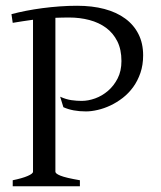

<svg xmlns="http://www.w3.org/2000/svg" viewBox="-20 -650 563 670"><path d="M24.4 0V-21Q57.6 -27.8 76.4 -35.9Q95.2 -43.9 95.2 -50.8V-581.1Q77.1 -578.6 59.3 -575.9Q41.5 -573.2 24.4 -570.3L20 -600.6Q43.5 -606.9 71 -612.3Q98.6 -617.7 128.4 -621.6Q158.2 -625.5 188.7 -627.7Q219.2 -629.9 249 -629.9Q301.8 -629.9 344.2 -618.7Q386.7 -607.4 416.7 -585.4Q446.8 -563.5 463.1 -531.2Q479.5 -499 479.5 -457Q479.5 -423.3 470 -395.5Q460.4 -367.7 444.6 -345.9Q428.7 -324.2 408.2 -308.3Q387.7 -292.5 365.5 -282Q343.3 -271.5 321 -266.4Q298.8 -261.2 279.8 -261.2Q233.9 -261.2 201.2 -275.9L189.9 -312.5Q210.4 -303.2 229.2 -300.5Q248 -297.9 265.1 -297.9Q287.6 -297.9 312 -306.6Q336.4 -315.4 356.9 -333Q377.4 -350.6 390.6 -376.5Q403.8 -402.3 403.8 -437Q403.8 -477.1 389.4 -505.9Q375 -534.7 350.1 -553Q325.2 -571.3 292 -580.1Q258.8 -588.9 221.2 -588.9Q209 -588.9 197 -588.6Q185.1 -588.4 173.3 -587.9V-50.8Q173.3 -47.9 177.2 -44.4Q181.2 -41 190.7 -37.1Q200.2 -33.2 216.8 -29.3Q233.4 -25.4 258.8 -21V0Z"/></svg>

Font: Gentium Plus Cyr
Style: Regular
Weight: 400
Designer: J. Victor Gaultney, Annie Olsen, Iska Routamaa, Becca Hirsbrunner
Foundry: SIL International
Version: Version 5.000